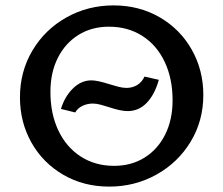

<svg xmlns="http://www.w3.org/2000/svg" viewBox="-20 -685 827 712"><path d="M54 -324Q54 -420 100.5 -498Q147 -576 226.5 -620.5Q306 -665 401 -665Q496 -665 572 -621Q648 -577 691 -501Q734 -425 734 -333Q734 -237 687 -159.5Q640 -82 560 -37.5Q480 7 385 7Q290 7 214.5 -37Q139 -81 96.5 -156.5Q54 -232 54 -324ZM620 -313Q620 -394 590.5 -456Q561 -518 507.5 -552Q454 -586 384 -586Q320 -586 271 -555.5Q222 -525 194.5 -470.5Q167 -416 167 -344Q167 -263 196.5 -201Q226 -139 279.5 -104.5Q333 -70 403 -70Q467 -70 516 -100.5Q565 -131 592.5 -186Q620 -241 620 -313ZM206 -281Q220 -327 250.5 -357Q281 -387 319 -387Q341 -387 385 -373Q401 -368 418 -363.5Q435 -359 449 -359Q471 -359 488.5 -369.5Q506 -380 516 -401L569 -389Q554 -335 524.5 -304Q495 -273 453 -273Q428 -273 386 -287Q370 -292 354 -296.5Q338 -301 324 -301Q304 -301 286 -292.5Q268 -284 259 -268Z"/></svg>

Font: Ysabeau Semibold
Style: Regular
Weight: 600
Designer: Christian Thalmann (Catharsis Fonts)
Version: Version 0.003